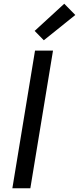

<svg xmlns="http://www.w3.org/2000/svg" viewBox="-20 -1005 422 1025"><path d="M46 0 167 -735H263L142 0ZM214 -790 165 -840 323 -985 382 -925Z"/></svg>

Font: Iosevka Aile Medium
Style: Italic
Weight: 500
Italic angle: -9°
Designer: Belleve Invis
Foundry: Belleve Invis
Version: Version 31.1.0; ttfautohint (v1.8.4)